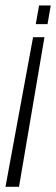

<svg xmlns="http://www.w3.org/2000/svg" viewBox="-40 -612 210 717"><path d="M126 -473H83.5L-19.5 85.5H31ZM137.5 -522 149.5 -591.5H106L93.5 -522Z"/></svg>

Font: Anybody SemiExpanded ExtraLight
Style: Italic
Weight: 250
Width: 6
Italic angle: -10°
Version: Version 1.113;gftools[0.9.25]